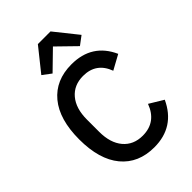

<svg xmlns="http://www.w3.org/2000/svg" viewBox="-273 -1056 1181 1181"><g transform="rotate(-45 317.0 -466.0)"><path d="M348 12Q210 12 132.5 -81.5Q55 -175 55 -349Q55 -523 132.5 -616.5Q210 -710 348 -710Q526 -710 597 -552L502 -500Q462 -609 348 -609Q268 -609 221.5 -554Q175 -499 175 -402V-296Q175 -199 221.5 -144Q268 -89 348 -89Q466 -89 509 -205L600 -150Q525 12 348 12ZM290 -944H400L520 -794L464 -752L345 -868L226 -752L170 -794Z"/></g></svg>

Font: IBM Plex Sans Medm
Style: Regular
Weight: 500
Designer: Mike Abbink, Paul van der Laan, Pieter van Rosmalen
Foundry: Bold Monday
Version: Version 3.005